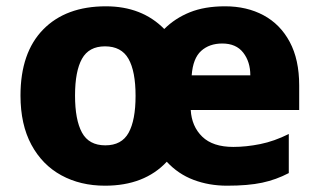

<svg xmlns="http://www.w3.org/2000/svg" viewBox="-20 -579 1013 609"><path d="M694 -559Q763 -559 816 -530.5Q869 -502 899 -446Q929 -390 929 -308V-230H585Q588 -178 621.5 -145.5Q655 -113 720 -113Q761 -113 805.5 -122Q850 -131 896 -154V-30Q856 -9 811.5 0.5Q767 10 700 10Q643 10 594 -8.5Q545 -27 509 -66Q438 10 313 10Q235 10 174.5 -23Q114 -56 79.5 -120Q45 -184 45 -276Q45 -412 117 -485.5Q189 -559 316 -559Q430 -559 501 -487Q535 -521 582 -540Q629 -559 694 -559ZM685 -441Q644 -441 618 -417.5Q592 -394 588 -340H774Q774 -383 751.5 -412Q729 -441 685 -441ZM313 -432Q262 -432 240 -392.5Q218 -353 218 -276Q218 -199 240 -158.5Q262 -118 314 -118Q366 -118 388 -158Q410 -198 410 -275Q410 -353 387.5 -392.5Q365 -432 313 -432Z"/></svg>

Font: Noto Sans Thai Looped ExtraBold
Style: Regular
Weight: 800
Designer: Sasikarn Vongin, Ben Mitchell
Foundry: The Fontpad Ltd
Version: Version 1.001; ttfautohint (v1.8.4.7-5d5b)